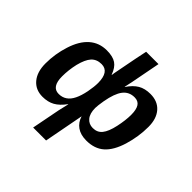

<svg xmlns="http://www.w3.org/2000/svg" viewBox="-229 -930 1342 1342"><g transform="rotate(45 442.5 -258.5)"><path d="M614 10Q557 10 521 -15.5Q485 -41 471 -87L415 208H287L328 -3L346 -80H344Q309 -32 271 -11Q233 10 181 10Q112 10 71.5 -38Q31 -86 31 -170Q31 -264 60 -354Q89 -445 142 -491.5Q195 -538 270 -538Q330 -538 362.5 -516Q395 -494 414 -441H416L419 -462L453 -638L471 -725H593L551 -506L538 -446H540Q572 -494 609.5 -516Q647 -538 701 -538Q773 -538 813.5 -492Q854 -446 854 -365Q854 -269 825 -173Q796 -79 745.5 -34.5Q695 10 614 10ZM247 -84Q316 -84 350 -154Q367 -188 378 -243Q383 -270 385.5 -292.5Q388 -315 388 -332Q388 -444 312 -444Q264 -444 236 -413Q209 -383 192 -316Q177 -250 177 -188Q177 -84 247 -84ZM639 -443Q585 -443 553.5 -402Q522 -361 506 -271Q497 -217 497 -196Q497 -141 521 -112.5Q545 -84 584 -84Q628 -84 653 -115Q679 -147 694 -216Q709 -286 709 -339Q709 -391 692.5 -417Q676 -443 639 -443Z"/></g></svg>

Font: Libra Sans Modern
Style: Bold Italic
Weight: 700
Italic angle: -12°
Foundry: Stefan Peev, Context Ltd
Version: Version 1.000